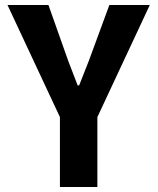

<svg xmlns="http://www.w3.org/2000/svg" viewBox="-20 -749 631 769"><path d="M220 0H370V-280L580 -729H418L336 -506L297 -407H291L253 -506L174 -729H10L220 -280Z"/></svg>

Font: Mona Sans SemiCondensed
Style: Bold
Weight: 700
Width: 4
Designer: Deni Anggara
Foundry: GitHub
Version: Version 2.000